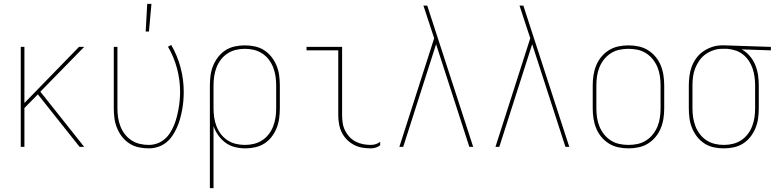

<svg xmlns="http://www.w3.org/2000/svg" viewBox="-20 -764 4040 999"><path d="M418 0H394L177 -273L107 -202V0H88V-520H107V-228L391 -520H418L190 -287Z M754 8Q728 8 702 2.5Q676 -3 654 -17Q632 -31 615.5 -52Q599 -73 589 -97.5Q579 -122 575.5 -148Q572 -174 572 -200V-520H591V-200Q591 -176 594.5 -152.5Q598 -129 606.5 -107Q615 -85 629.5 -66Q644 -47 664 -34Q684 -21 707 -15.5Q730 -10 754 -10Q776 -10 797.5 -17.5Q819 -25 836 -39.5Q853 -54 865 -73Q877 -92 885.5 -112.5Q894 -133 899.5 -154.5Q905 -176 909 -198Q913 -220 915 -242.5Q917 -265 917 -287Q917 -348 901 -408Q885 -468 854 -521L871 -530Q903 -475 919.5 -412.5Q936 -350 936 -287Q936 -263 934 -239Q932 -215 927.5 -191Q923 -167 916.5 -144Q910 -121 900 -99Q890 -77 876.5 -57Q863 -37 844 -22Q825 -7 801.5 0.5Q778 8 754 8ZM738 -600 746 -744H768L755 -600Z M1072 215V-320Q1072 -346 1075.5 -372Q1079 -398 1089 -422.5Q1099 -447 1115.5 -468Q1132 -489 1154 -503Q1176 -517 1202 -522.5Q1228 -528 1254 -528Q1280 -528 1306 -522.5Q1332 -517 1354 -503Q1376 -489 1392.5 -468Q1409 -447 1419 -422.5Q1429 -398 1432.5 -372Q1436 -346 1436 -320V-200Q1436 -174 1432.5 -148Q1429 -122 1419.5 -98Q1410 -74 1394 -53Q1378 -32 1356.5 -18Q1335 -4 1309 2Q1283 8 1257 8Q1230 8 1203 1.5Q1176 -5 1154 -21Q1132 -37 1116 -59.5Q1100 -82 1091 -108V215ZM1254 -10Q1278 -10 1301 -15.5Q1324 -21 1344 -34Q1364 -47 1378.5 -66Q1393 -85 1401.5 -107Q1410 -129 1413.5 -152.5Q1417 -176 1417 -200V-320Q1417 -344 1413.5 -367.5Q1410 -391 1401.5 -413Q1393 -435 1378.5 -454Q1364 -473 1344 -486Q1324 -499 1301 -504.5Q1278 -510 1254 -510Q1230 -510 1207 -504.5Q1184 -499 1164 -486Q1144 -473 1129.5 -454Q1115 -435 1106.5 -413Q1098 -391 1094.5 -367.5Q1091 -344 1091 -320V-200Q1091 -176 1094.5 -152.5Q1098 -129 1106.5 -107Q1115 -85 1129.5 -66Q1144 -47 1164 -34Q1184 -21 1207 -15.5Q1230 -10 1254 -10Z M1909 8Q1886 8 1863.5 4Q1841 0 1820.5 -11Q1800 -22 1784 -38.5Q1768 -55 1758 -75.5Q1748 -96 1744 -119Q1740 -142 1740 -165V-502H1575V-520H1760V-165Q1760 -145 1763 -124.5Q1766 -104 1775 -85.5Q1784 -67 1798 -52Q1812 -37 1830 -27.5Q1848 -18 1868.5 -14Q1889 -10 1909 -10Q1922 -10 1935 -14Q1948 -18 1958 -26V-8Q1948 0 1935 4Q1922 8 1909 8Z M2058 0 2239 -565 2206 -665Q2200 -683 2194.5 -700.5Q2189 -718 2183 -735H2203L2442 0H2422L2249 -534L2078 0Z M2558 0 2739 -565 2706 -665Q2700 -683 2694.5 -700.5Q2689 -718 2683 -735H2703L2942 0H2922L2749 -534L2578 0Z M3250 8Q3224 8 3197.5 2.5Q3171 -3 3148.5 -17Q3126 -31 3109 -51.5Q3092 -72 3082 -96.5Q3072 -121 3068 -147.5Q3064 -174 3064 -200V-320Q3064 -346 3068 -372.5Q3072 -399 3082 -423.5Q3092 -448 3109 -468.5Q3126 -489 3148.5 -503Q3171 -517 3197.5 -522.5Q3224 -528 3250 -528Q3276 -528 3302.5 -522.5Q3329 -517 3351.5 -503Q3374 -489 3391 -468.5Q3408 -448 3418 -423.5Q3428 -399 3432 -372.5Q3436 -346 3436 -320V-200Q3436 -174 3432 -147.5Q3428 -121 3418 -96.5Q3408 -72 3391 -51.5Q3374 -31 3351.5 -17Q3329 -3 3302.5 2.5Q3276 8 3250 8ZM3250 -10Q3274 -10 3297.5 -15Q3321 -20 3341.5 -33Q3362 -46 3377 -65Q3392 -84 3401 -106Q3410 -128 3413.5 -152Q3417 -176 3417 -200V-320Q3417 -344 3413.5 -368Q3410 -392 3401 -414Q3392 -436 3377 -455Q3362 -474 3341.5 -487Q3321 -500 3297.5 -505Q3274 -510 3250 -510Q3226 -510 3202.5 -505Q3179 -500 3158.5 -487Q3138 -474 3123 -455Q3108 -436 3099 -414Q3090 -392 3086.5 -368Q3083 -344 3083 -320V-200Q3083 -176 3086.5 -152Q3090 -128 3099 -106Q3108 -84 3123 -65Q3138 -46 3158.5 -33Q3179 -20 3202.5 -15Q3226 -10 3250 -10Z M3746 8Q3720 8 3694 2.5Q3668 -3 3646 -17Q3624 -31 3607.5 -52Q3591 -73 3581 -97.5Q3571 -122 3567.5 -148Q3564 -174 3564 -200V-320Q3564 -345 3567.5 -370.5Q3571 -396 3580 -419.5Q3589 -443 3604.5 -463.5Q3620 -484 3641 -498Q3662 -512 3686 -520Q3710 -528 3736 -528H3750L3991 -520V-502L3839 -507Q3863 -494 3881 -473Q3899 -452 3909.5 -426.5Q3920 -401 3924 -374Q3928 -347 3928 -320V-200Q3928 -174 3924.5 -148Q3921 -122 3911 -97.5Q3901 -73 3884.5 -52Q3868 -31 3846 -17Q3824 -3 3798 2.5Q3772 8 3746 8ZM3746 -10Q3770 -10 3793 -15.5Q3816 -21 3836 -34Q3856 -47 3870.5 -66Q3885 -85 3893.5 -107Q3902 -129 3905.5 -152.5Q3909 -176 3909 -200V-320Q3909 -342 3906 -364Q3903 -386 3896 -407Q3889 -428 3876.5 -447Q3864 -466 3846.5 -480Q3829 -494 3808 -501Q3787 -508 3764 -510H3737Q3714 -510 3692 -502.5Q3670 -495 3651.5 -482Q3633 -469 3619.5 -450Q3606 -431 3597.5 -409.5Q3589 -388 3586 -365.5Q3583 -343 3583 -320V-200Q3583 -176 3586.5 -152.5Q3590 -129 3598.5 -107Q3607 -85 3621.5 -66Q3636 -47 3656 -34Q3676 -21 3699 -15.5Q3722 -10 3746 -10Z"/></svg>

Font: Iosevka Thin
Style: Regular
Weight: 100
Monospace: yes
Designer: Belleve Invis
Foundry: Belleve Invis
Version: Version 32.5.0; ttfautohint (v1.8.4)